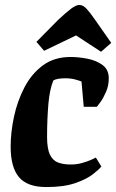

<svg xmlns="http://www.w3.org/2000/svg" viewBox="-20 -743 469 775"><path d="M167 12Q90 12 56.5 -28Q23 -68 23 -151Q23 -209 36.5 -272Q50 -335 78.5 -390Q107 -445 153 -479Q199 -513 265 -513Q297 -513 333 -506Q369 -499 394 -480.5Q419 -462 419 -427Q419 -397 408 -372Q397 -347 385.5 -331Q374 -315 371 -312H318L309 -414Q305 -416 286 -421.5Q267 -427 244 -427Q228 -427 215.5 -425Q203 -423 195 -418Q188 -400 183 -377Q178 -354 175.5 -325.5Q173 -297 171.5 -263Q170 -229 170 -190Q170 -142 182 -118Q194 -94 215.5 -86.5Q237 -79 266 -79Q290 -79 311 -85Q332 -91 347 -97.5Q362 -104 367 -107L389 -71Q380 -59 354 -39Q328 -19 282.5 -3.5Q237 12 167 12ZM388 -534 287 -600 158 -538 127 -574 215 -663Q247 -693 267 -708Q287 -723 300 -723Q315 -723 329 -708Q343 -693 361 -667L429 -570Z"/></svg>

Font: Faustina Light ExtraBold
Style: Italic
Weight: 800
Italic angle: -8°
Version: Version 1.200